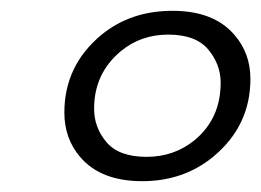

<svg xmlns="http://www.w3.org/2000/svg" viewBox="-20 -801 483 355"><path d="M243 -466Q166 -466 128 -511Q99 -545 99 -593Q99 -680 168 -737Q222 -781 299 -781Q375 -781 413 -737Q443 -703 443 -655Q443 -568 374 -511Q319 -466 243 -466ZM251 -511Q302 -511 340 -542Q388 -582 388 -648Q388 -682 365 -709.5Q342 -737 291 -737Q240 -737 203 -706Q154 -665 154 -600Q154 -565 177 -538Q200 -511 251 -511Z"/></svg>

Font: YamahaIndonesia935. App
Style: Italic
Weight: 400
Italic angle: -10°
Designer: Dalton Maag Ltd
Foundry: Dalton Maag Ltd
Version: Version 1.002; January 01, 2024; Regular/Italic